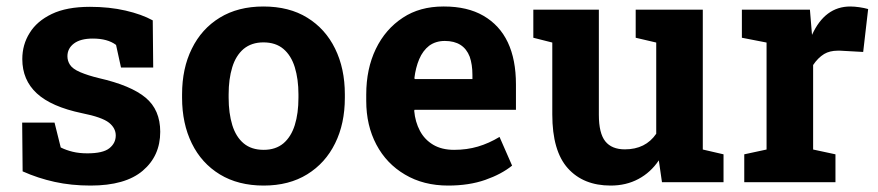

<svg xmlns="http://www.w3.org/2000/svg" viewBox="-20 -558 2690 588"><path d="M257.3 10.3Q198.2 10.3 147.2 -1Q96.2 -12.2 49.3 -33.2L47.9 -182.6H147L166 -106.4Q182.6 -98.1 202.4 -93.3Q222.2 -88.4 247.6 -88.4Q295.4 -88.4 314.9 -104Q334.5 -119.6 334.5 -143.1Q334.5 -165.5 314 -182.1Q292.5 -199.2 231 -211.4Q137.2 -231 92.8 -272Q48.3 -313 48.3 -377Q48.3 -421.4 70.8 -457Q92.8 -493.2 138.4 -515.1Q184.1 -537.1 255.4 -537.1Q314.9 -537.1 364.5 -525.6Q414.1 -514.2 447.8 -495.6L449.2 -351.1H350.6L335.4 -420.4Q309.6 -439.9 264.2 -439.9Q226.6 -439.9 206.5 -424.8Q186.5 -409.7 186.5 -385.7Q186.5 -372.1 193.8 -360.4Q201.7 -347.2 225.8 -336.9Q250 -326.7 282.7 -318.8Q380.9 -296.4 425.8 -259Q470.7 -221.7 470.7 -154.3Q470.7 -80.6 417.2 -35.2Q363.8 10.3 257.3 10.3Z M787.6 10.3Q709.5 10.3 653.3 -23.9Q597.2 -58.1 567.4 -118.9Q537.6 -179.7 537.6 -258.8V-269Q537.6 -348.6 567.4 -408.7Q597.2 -469.7 653.1 -503.9Q709 -538.1 786.6 -538.1Q865.7 -538.1 920.9 -503.9Q976.6 -469.7 1006.3 -408.9Q1036.1 -348.1 1036.1 -269V-258.8Q1036.1 -179.2 1006.3 -119.1Q976.6 -58.6 920.9 -24.2Q865.2 10.3 787.6 10.3ZM787.6 -99.1Q824.2 -99.1 848.1 -119.1Q871.6 -139.2 882.8 -175Q894 -210.9 894 -258.8V-269Q894 -315.4 882.8 -352.1Q871.6 -388.2 847.9 -408.2Q824.2 -428.2 786.6 -428.2Q750.5 -428.2 726.1 -408.2Q702.1 -387.7 691.2 -351.8Q680.2 -315.9 680.2 -269V-258.8Q680.2 -211.4 691.4 -174.8Q702.6 -138.7 726.3 -118.9Q750 -99.1 787.6 -99.1Z M1352.5 10.3Q1276.9 10.3 1220.2 -23.4Q1163.6 -56.6 1132.6 -115.2Q1101.6 -173.8 1101.6 -249V-268.6Q1101.6 -347.2 1130.9 -408Q1160.2 -468.8 1213.9 -503.9Q1265.6 -538.1 1337.9 -538.1H1339.8Q1411.6 -538.1 1460.4 -509.8Q1560.1 -452.1 1560.1 -299.3V-221.7H1249.5L1248.5 -218.8Q1251.5 -184.6 1266.1 -157.2Q1280.3 -130.4 1306.6 -114.7Q1333 -99.1 1370.6 -99.1Q1409.7 -99.1 1443.6 -109.1Q1477.5 -119.1 1509.8 -138.7L1548.3 -50.8Q1515.6 -24.4 1466.1 -7.1Q1416.5 10.3 1352.5 10.3ZM1249 -318.4 1250.5 -315.9H1426.8V-328.6Q1426.8 -360.4 1418.5 -384.3Q1399.9 -432.6 1342.3 -432.6Q1314.5 -432.6 1294.4 -418Q1274.9 -402.8 1263.9 -377Q1252.9 -351.1 1249 -318.4Z M1850.1 10.3Q1766.6 10.3 1719 -42.7Q1671.4 -95.7 1671.4 -207.5V-427.7L1613.3 -442.4V-528.3H1814V-206.5Q1814 -149.9 1833.7 -125.2Q1853.5 -100.6 1893.6 -100.6Q1957 -100.6 1989.7 -148.4V-427.7L1926.8 -442.4V-528.3H2132.3V-100.1L2195.8 -85.4V0H2007.3L1997.6 -66.9Q1972.7 -29.8 1935.1 -9.8Q1897.5 10.3 1850.1 10.3Z M2470.2 -100.1 2538.6 -85.4V0H2259.3V-85.4L2327.6 -100.1V-427.7L2252 -442.4V-528.3H2460.4L2465.8 -462.9L2466.8 -451.2Q2506.3 -538.1 2584 -538.1Q2596.7 -538.1 2611.8 -535.9Q2627 -533.7 2638.7 -530.3L2623.5 -398.9L2552.7 -402.8H2545.9Q2521 -402.8 2503.9 -392.6Q2484.9 -380.9 2470.2 -358.9Z"/></svg>

Font: Battambang
Style: Bold
Weight: 700
Designer: Danh Hong
Version: Version 8.002; ttfautohint (v1.8.3)